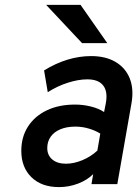

<svg xmlns="http://www.w3.org/2000/svg" viewBox="-20 -752 562 784"><path d="M221 12Q149.5 12 108.2 -28.5Q67 -69 67 -136Q67 -193 94.5 -235.5Q122 -278 171.2 -301.5Q220.5 -325 286.5 -325Q319.5 -325 351.5 -317Q383.5 -309 405 -294.5L412 -330Q421 -377.5 401.5 -402.8Q382 -428 336.5 -428Q300 -428 257 -414.2Q214 -400.5 175 -375.5L160 -464.5Q207 -493.5 255.2 -508.2Q303.5 -523 352 -523Q411.5 -523 452 -499Q492.5 -475 509.8 -431.8Q527 -388.5 517 -331L459 0H353.5L360.5 -41Q336 -16.5 298.5 -2.2Q261 12 221 12ZM249 -83.5Q281.5 -83.5 316 -97.8Q350.5 -112 377.5 -137L389.5 -206.5Q368.5 -219.5 342 -227.2Q315.5 -235 288 -235Q252.5 -235 226.8 -224.2Q201 -213.5 187 -193.8Q173 -174 173 -147.5Q173 -118 193.5 -100.8Q214 -83.5 249 -83.5ZM315 -576 168.5 -732H309L418 -576Z"/></svg>

Font: Overpass SemiBold
Style: Italic
Weight: 600
Italic angle: -10°
Designer: Delve Withrington, Dave Bailey, Thomas Jockin
Foundry: Delve Fonts LLC
Version: Version 4.000